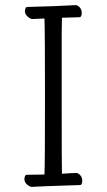

<svg xmlns="http://www.w3.org/2000/svg" viewBox="-20 -726 415 747"><path d="M104 1Q96 1 86 -7.5Q76 -16 75 -27Q75 -46 85 -46Q124 -46 153 -47Q155 -90 155 -348Q155 -603 153 -654Q118 -652 106 -652Q98 -652 88 -661Q78 -670 77 -680Q77 -699 87 -699Q181 -701 275 -706Q282 -706 290 -697.5Q298 -689 298 -676Q298 -659 289 -659L221 -657L220 -595V-313Q220 -81 221 -50Q259 -53 277 -53Q284 -53 292 -44.5Q300 -36 300 -23Q300 -6 291 -6Q130 -1 104 1Z"/></svg>

Font: ToneOZ-Pinyin-WenKai-Light
Style: Light
Weight: 300
Designer: Fontworks Inc.
Foundry: ToneOZ
Version: Version 0.240331